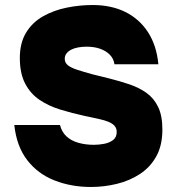

<svg xmlns="http://www.w3.org/2000/svg" viewBox="-20 -737 705 765"><path d="M342 8Q264 8 197.5 -18Q131 -44 88.5 -99Q46 -154 37 -239H219Q226 -211 245 -193.5Q264 -176 292.5 -168Q321 -160 354 -160Q374 -160 395 -164Q416 -168 430.5 -179Q445 -190 445 -211Q445 -226 436.5 -235.5Q428 -245 412.5 -251.5Q397 -258 374 -263Q365 -265 355.5 -267Q346 -269 337 -271Q328 -273 318 -275Q267 -286 220 -300.5Q173 -315 137 -339.5Q101 -364 80 -404.5Q59 -445 59 -506Q59 -566 84 -607Q109 -648 151.5 -672Q194 -696 245.5 -706.5Q297 -717 349 -717Q423 -717 479 -689.5Q535 -662 569.5 -609Q604 -556 611 -481H436Q433 -503 418 -518.5Q403 -534 379.5 -542.5Q356 -551 325 -551Q307 -551 291 -548Q275 -545 263.5 -539Q252 -533 245 -524Q238 -515 238 -503Q238 -487 250.5 -477Q263 -467 287.5 -459Q312 -451 348 -441Q365 -437 381 -433Q397 -429 413 -425Q457 -414 495.5 -401Q534 -388 563.5 -367Q593 -346 610 -311Q627 -276 627 -221Q627 -158 603 -114.5Q579 -71 538 -44Q497 -17 446 -4.5Q395 8 342 8Z"/></svg>

Font: Onest Black
Style: Regular
Weight: 900
Designer: Dmitri Voloshin, Andrey Kudryavtsev
Foundry: Dmitri Voloshin, Andrey Kudryavtsev
Version: Version 1.000;gftools[0.9.33]